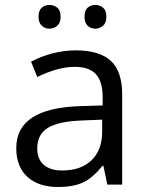

<svg xmlns="http://www.w3.org/2000/svg" viewBox="-20 -748 596 778"><path d="M415 0 398.9 -76.2H395Q355 -25.9 315.2 -8.1Q275.4 9.8 215.8 9.8Q136.2 9.8 91.1 -31.2Q45.9 -72.3 45.9 -147.9Q45.9 -310.1 305.2 -317.9L396 -320.8V-354Q396 -417 368.9 -447Q341.8 -477.1 282.2 -477.1Q215.3 -477.1 130.9 -436L106 -498Q145.5 -519.5 192.6 -531.7Q239.7 -543.9 287.1 -543.9Q382.8 -543.9 429 -501.5Q475.1 -459 475.1 -365.2V0ZM231.9 -57.1Q307.6 -57.1 350.8 -98.6Q394 -140.1 394 -214.8V-263.2L313 -259.8Q216.3 -256.3 173.6 -229.7Q130.9 -203.1 130.9 -147Q130.9 -103 157.5 -80.1Q184.1 -57.1 231.9 -57.1ZM136.2 -680.2Q136.2 -705.6 149.2 -716.8Q162.1 -728 180.2 -728Q198.7 -728 212.2 -716.8Q225.6 -705.6 225.6 -680.2Q225.6 -655.8 212.2 -643.8Q198.7 -631.8 180.2 -631.8Q162.1 -631.8 149.2 -643.8Q136.2 -655.8 136.2 -680.2ZM322.3 -680.2Q322.3 -705.6 335.2 -716.8Q348.1 -728 366.2 -728Q384.3 -728 397.7 -716.8Q411.1 -705.6 411.1 -680.2Q411.1 -655.8 397.7 -643.8Q384.3 -631.8 366.2 -631.8Q348.1 -631.8 335.2 -643.8Q322.3 -655.8 322.3 -680.2Z"/></svg>

Font: Zoram GWebM
Style: Regular
Weight: 400
Foundry: Ascender Corporation
Version: Version 1.000